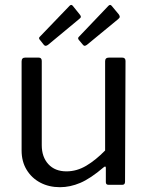

<svg xmlns="http://www.w3.org/2000/svg" viewBox="-20 -770 619 800"><path d="M257 -56Q300 -56 339.5 -79.5Q379 -103 418 -143V-515Q418 -530 434 -530H489Q503 -530 503 -516L501 -13Q501 0 490 0H432Q421 0 421 -11V-70Q421 -75 419 -76Q417 -77 412 -73Q357 -26 314.5 -8Q272 10 230 10Q184 10 148 -9Q112 -28 91 -62.5Q70 -97 70 -143V-514Q70 -530 85 -530H141Q154 -530 154 -516V-165Q154 -116 181.5 -86Q209 -56 257 -56ZM283 -746 312 -710Q317 -704 317 -700Q317 -696 309 -690L180 -583Q174 -579 170 -579Q166 -579 162 -584L147 -603Q139 -611 146 -617L270 -746Q277 -753 283 -746ZM445 -746 475 -710Q479 -704 479 -700Q479 -696 472 -690L342 -583Q336 -579 332.5 -579Q329 -579 325 -584L309 -603Q302 -611 309 -617L432 -746Q439 -753 445 -746Z"/></svg>

Font: Libre Franklin
Style: Regular
Weight: 400
Designer: Pablo Impallari, Rodrigo Fuenzalida, Nhung Nguyen
Foundry: Impallari Type
Version: Version 3.000